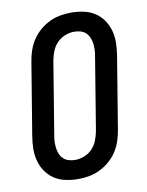

<svg xmlns="http://www.w3.org/2000/svg" viewBox="-85 -804 669 873"><g transform="rotate(-10 250.0 -367.5)"><path d="M205 8Q176 8 147.5 2Q119 -4 96 -19Q73 -34 57.5 -56.5Q42 -79 34.5 -106Q27 -133 27.5 -162.5Q28 -192 33 -222L88 -556Q92 -581 100.5 -606Q109 -631 123.5 -653Q138 -675 159 -693Q180 -711 204 -722.5Q228 -734 253.5 -738.5Q279 -743 304 -743Q333 -743 361.5 -737Q390 -731 413 -716Q436 -701 451.5 -678.5Q467 -656 474.5 -629Q482 -602 481.5 -572.5Q481 -543 476 -513L421 -179Q417 -154 408.5 -129Q400 -104 385.5 -82Q371 -60 350 -42Q329 -24 305 -12.5Q281 -1 255.5 3.5Q230 8 205 8ZM207 -80Q228 -80 249.5 -88.5Q271 -97 286.5 -113.5Q302 -130 310 -151Q318 -172 322 -193L377 -528Q380 -543 380.5 -558Q381 -573 379 -587.5Q377 -602 371.5 -615Q366 -628 356 -637.5Q346 -647 331.5 -651Q317 -655 302 -655Q281 -655 260 -646.5Q239 -638 223 -621.5Q207 -605 199 -584Q191 -563 187 -542L132 -207Q129 -192 128.5 -177Q128 -162 130 -147.5Q132 -133 137.5 -120Q143 -107 153.5 -97.5Q164 -88 178 -84Q192 -80 207 -80Z"/></g></svg>

Font: Iosevka SS04 Semibold
Style: Italic
Weight: 600
Italic angle: -9°
Monospace: yes
Designer: Belleve Invis
Foundry: Belleve Invis
Version: Version 19.0.0; ttfautohint (v1.8.4)